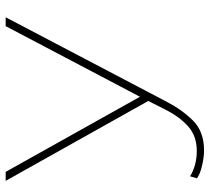

<svg xmlns="http://www.w3.org/2000/svg" viewBox="-52 -700 761 698"><g transform="rotate(-90 329.0 -350.5)"><path d="M131.3 10.3Q106.9 10.3 75.7 2.9Q44.4 -4.4 30.3 -15.6L37.6 -40.5Q77.6 -16.1 130.4 -16.1Q183.1 -16.1 218.3 -46.9Q253.4 -77.6 279.8 -129.9L311.5 -192.4L21 -710.9H53.7L326.7 -222.7L583.5 -710.9H615.7L308.6 -125.5Q279.8 -69.8 240 -29.8Q200.2 10.3 131.3 10.3Z"/></g></svg>

Font: Roboto-Thin
Style: Regular
Weight: 250
Designer: Google
Version: Version 1.100141; 2013; ttfautohint (v0.94.14-c901) -l 8 -r 